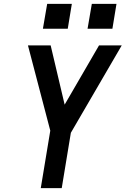

<svg xmlns="http://www.w3.org/2000/svg" viewBox="-20 -969 647 989"><path d="M190 0 239 -296 124 -735H241L313 -430L490 -735H607L345 -285L298 0ZM559 -821H431L453 -949H580ZM329 -821H201L223 -949H350Z"/></svg>

Font: Iosevka SS04 Semibold Extended
Style: Italic
Weight: 600
Width: 7
Italic angle: -9°
Monospace: yes
Designer: Belleve Invis
Foundry: Belleve Invis
Version: Version 19.0.0; ttfautohint (v1.8.4)